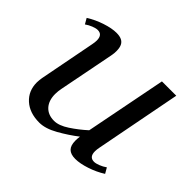

<svg xmlns="http://www.w3.org/2000/svg" viewBox="-126 -673 853 853"><g transform="rotate(45 300.0 -247.0)"><path d="M433 16Q404 16 390 2Q376 -12 376 -42Q376 -48 376.5 -55Q377 -62 378 -69Q338 -38 291 -11.5Q244 15 206 15Q145 15 108.5 -18Q72 -51 72 -104Q72 -111 73 -119Q74 -127 75 -134L126 -398Q129 -413 129 -424Q129 -460 99 -460Q88 -460 71.5 -453.5Q55 -447 41 -437L26 -463Q59 -484 98.5 -497Q138 -510 167 -510Q187 -510 199.5 -504Q212 -498 218 -485.5Q224 -473 224 -453Q224 -446 223.5 -438.5Q223 -431 221 -422L170 -162Q168 -152 167 -143Q166 -134 166 -125Q166 -84 187.5 -60.5Q209 -37 247 -37Q277 -37 315 -62Q353 -87 387 -118L462 -500H552L474 -96Q471 -81 471 -70Q471 -34 501 -34Q512 -34 528.5 -40.5Q545 -47 559 -57L574 -31Q541 -10 501.5 3Q462 16 433 16Z"/></g></svg>

Font: Wittgenstein
Style: Italic
Weight: 400
Italic angle: -11°
Designer: Jörg Drees
Foundry: Jörg Drees
Version: Version 1.500